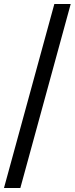

<svg xmlns="http://www.w3.org/2000/svg" viewBox="-20 -828 376 968"><path d="M0 120 254 -808H336.5L82.5 120Z"/></svg>

Font: Encode Sans SmExp
Style: Regular
Weight: 400
Width: 6
Designer: Multiple Designers
Foundry: Impallari Type
Version: Version 3.002; ttfautohint (v1.8.3) -l 8 -r 50 -G 200 -x 14 